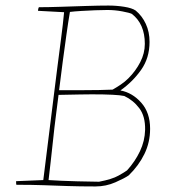

<svg xmlns="http://www.w3.org/2000/svg" viewBox="-20 -666 614 692"><path d="M324 6Q267 6 223.5 4.5Q180 3 137.5 1.5Q95 0 39 0Q38 -2 38 -13L136 -17Q146 -95 155.5 -173.5Q165 -252 175 -330Q180 -370 186.5 -421.5Q193 -473 200 -526Q207 -579 211 -622L117 -627Q117 -634 120 -640Q152 -640 198 -641.5Q244 -643 291 -644.5Q338 -646 371 -646Q400 -646 428 -641.5Q456 -637 469 -628Q492 -609 505.5 -580Q519 -551 519 -515Q519 -457 488.5 -414Q458 -371 414 -340Q457 -332 489 -296Q521 -260 521 -202Q521 -153 500.5 -111Q480 -69 444 -34Q430 -24 396 -9Q362 6 324 6ZM282 -341Q306 -341 336.5 -341.5Q367 -342 386 -343Q400 -351 415 -361Q430 -371 443 -384Q469 -410 485.5 -442Q502 -474 502 -508Q502 -580 455 -616Q447 -620 420.5 -625Q394 -630 367 -630Q349 -630 323 -629Q297 -628 272.5 -626.5Q248 -625 232 -623Q226 -588 219.5 -541.5Q213 -495 206 -443Q199 -391 193 -341ZM337 -11Q384 -20 407 -33Q430 -46 438 -52Q467 -84 484.5 -121Q502 -158 503 -198Q504 -247 482 -276Q460 -305 428 -320Q401 -326 311 -326Q297 -326 268 -325.5Q239 -325 191 -324Q187 -291 181.5 -249Q176 -207 171.5 -163.5Q167 -120 162.5 -81.5Q158 -43 155 -17Q173 -16 201.5 -14.5Q230 -13 259 -12.5Q288 -12 310 -11.5Q332 -11 337 -11Z"/></svg>

Font: Labrada Thin
Style: Italic
Weight: 100
Italic angle: -7°
Designer: Mercedes Jáuregui
Foundry: Omnibus-Type Team
Version: Version 1.000; ttfautohint (v1.8.4.7-5d5b)